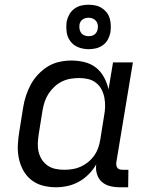

<svg xmlns="http://www.w3.org/2000/svg" viewBox="-20 -784 640 812"><path d="M217 8Q188 8 161 1Q134 -6 112.5 -23Q91 -40 78 -64Q65 -88 59.5 -115.5Q54 -143 55.5 -172Q57 -201 62 -230L78 -330Q82 -355 90 -379.5Q98 -404 110.5 -427Q123 -450 142 -470Q161 -490 183.5 -503.5Q206 -517 231.5 -522.5Q257 -528 282 -528Q311 -528 338.5 -521Q366 -514 386.5 -497.5Q407 -481 420 -457Q433 -433 439 -406L458 -520H542L472 -98Q471 -92 472 -85.5Q473 -79 476.5 -74Q480 -69 486.5 -67.5Q493 -66 500 -66H523L522 8H487Q465 8 445 3Q425 -2 410.5 -15Q396 -28 390 -48Q384 -68 387 -89Q374 -66 355 -47Q336 -28 313.5 -15.5Q291 -3 266 2.5Q241 8 217 8ZM251 -66Q268 -66 285.5 -68.5Q303 -71 320 -78.5Q337 -86 352 -98Q367 -110 378 -125.5Q389 -141 395 -158Q401 -175 404 -193L420 -293Q424 -313 424.5 -332.5Q425 -352 421.5 -370.5Q418 -389 409.5 -405.5Q401 -422 386.5 -433.5Q372 -445 353.5 -449.5Q335 -454 315 -454Q297 -454 278.5 -451Q260 -448 242.5 -439.5Q225 -431 210.5 -417.5Q196 -404 185.5 -388Q175 -372 169 -354Q163 -336 160 -318L144 -218Q141 -199 140 -180Q139 -161 143 -143Q147 -125 156.5 -110Q166 -95 180.5 -84.5Q195 -74 213.5 -70Q232 -66 251 -66ZM355 -576Q332 -576 311.5 -584Q291 -592 278 -609Q265 -626 262 -648Q259 -670 262 -693Q265 -708 273 -722.5Q281 -737 294.5 -747Q308 -757 323.5 -760.5Q339 -764 354 -764Q369 -764 383.5 -761Q398 -758 410.5 -750Q423 -742 431.5 -731Q440 -720 444 -706Q448 -692 448.5 -677Q449 -662 447 -647Q444 -632 436.5 -617.5Q429 -603 415 -593Q401 -583 385.5 -579.5Q370 -576 355 -576ZM354 -631Q361 -631 367.5 -632.5Q374 -634 379.5 -638Q385 -642 388.5 -648Q392 -654 393 -661Q395 -670 393.5 -679Q392 -688 386.5 -695Q381 -702 372.5 -705.5Q364 -709 355 -709Q348 -709 342 -707.5Q336 -706 330 -702Q324 -698 320.5 -692Q317 -686 316 -679Q315 -670 316.5 -661Q318 -652 323 -645Q328 -638 336.5 -634.5Q345 -631 354 -631Z"/></svg>

Font: Iosevka Extended
Style: Italic
Weight: 400
Width: 7
Italic angle: -9°
Monospace: yes
Designer: Belleve Invis
Foundry: Belleve Invis
Version: Version 32.5.0; ttfautohint (v1.8.4)